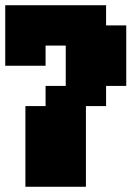

<svg xmlns="http://www.w3.org/2000/svg" viewBox="-20 -713 502 733"><path d="M77 0V-308H154V-385H231V-539H154V-462H0V-693H385V-616H462V-385H385V-308H308V0Z"/></svg>

Font: Coral Pixels
Style: Regular
Weight: 400
Designer: Tanukizamurai
Foundry: TanukiFont
Version: Version 1.000; ttfautohint (v1.8.4.7-5d5b)